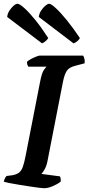

<svg xmlns="http://www.w3.org/2000/svg" viewBox="-30 -999 470 1019"><path d="M205 0Q198 0 177 -2.5Q156 -5 127.5 -9.5Q99 -14 70.5 -18.5Q42 -23 20 -27.5Q-2 -32 -10 -35Q-8 -44 -3.5 -53Q1 -62 5 -65L36 -69Q58 -73 71 -83Q84 -93 91.5 -114.5Q99 -136 106 -172L183 -566Q192 -613 203.5 -628.5Q215 -644 217 -645H120Q118 -648 115.5 -655Q113 -662 113 -671Q120 -678 134 -685.5Q148 -693 162 -698.5Q176 -704 181 -704H411Q414 -700 417.5 -689Q421 -678 419 -663L370 -650Q337 -642 324.5 -623Q312 -604 304 -564L222 -144Q217 -118 207 -100.5Q197 -83 190 -76L288 -63Q291 -59 292 -50Q293 -41 292 -35Q276 -22 250 -11Q224 0 205 0ZM360 -769 176 -909Q178 -927 188 -942.5Q198 -958 210.5 -968.5Q223 -979 231 -979Q241 -979 266 -956Q291 -933 324.5 -892Q358 -851 394 -797Q391 -790 381 -781Q371 -772 360 -769ZM193 -769 8 -909Q10 -927 20 -942.5Q30 -958 42 -968.5Q54 -979 63 -979Q74 -979 100 -955.5Q126 -932 159 -891Q192 -850 226 -797Q223 -791 213.5 -782Q204 -773 193 -769Z"/></svg>

Font: Texturina Medium 12pt
Style: Bold Italic
Weight: 700
Italic angle: -11°
Version: Version 1.002